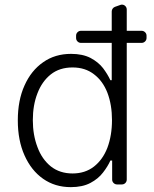

<svg xmlns="http://www.w3.org/2000/svg" viewBox="-20 -781 653 813"><path d="M162.3 -24.1Q112.2 -59.3 83.8 -123.2Q55.4 -186.4 55.4 -271.3Q55.4 -356.5 83.8 -419Q111.9 -482.2 162.6 -517.4Q212.7 -552.9 280.9 -552.9Q329.9 -552.9 363.6 -535.5Q396.7 -517.8 416.5 -492.2Q435.7 -466.6 447.4 -441.4H453.1V-599.4H322.8Q314.3 -599.4 308.2 -605.5Q302.2 -611.5 302.2 -620.4V-630Q302.2 -638.5 308.2 -644.5Q314.3 -650.6 322.8 -650.6H453.1V-732.6Q453.1 -739 457 -744.5Q460.9 -750 467 -752.1L489 -759.9Q492.2 -761.4 496.4 -761.4Q504.6 -761.4 510.7 -755.3Q516.7 -749.3 516.7 -740.4V-650.6H579.5Q588.1 -650.6 594.3 -644.5Q600.5 -638.5 600.5 -630V-620.4Q600.5 -611.5 594.3 -605.5Q588.1 -599.4 579.5 -599.4H516.7V-20.6Q516.7 -12.1 510.7 -6Q504.6 0 496.1 0H475.5Q467.3 0 461.1 -6Q454.9 -12.1 454.9 -20.6V-101.2H447.4Q436.4 -76.3 416.2 -50.4Q396.3 -24.1 362.9 -6.4Q329.5 11.4 279.8 11.4Q212.7 11.4 162.3 -24.1ZM138.8 -157.7Q157.3 -107.2 195.3 -76.3Q233.3 -46.5 287.3 -46.5Q340.2 -46.5 377.8 -75.6Q415.1 -104.8 434.7 -155.2Q454.2 -207.4 454.2 -272.4Q454.2 -337 435 -387.8Q415.5 -438.2 377.8 -466.6Q340.6 -495.4 287.3 -495.4Q232.2 -495.4 195 -465.9Q157.7 -436.1 138.5 -385.7Q119 -335.6 119 -272.4Q119 -209.2 138.8 -157.7Z"/></svg>

Font: DeltaSans Light
Style: Regular
Weight: 300
Designer: Rasmus Andersson
Foundry: rsms
Version: Version 3.012